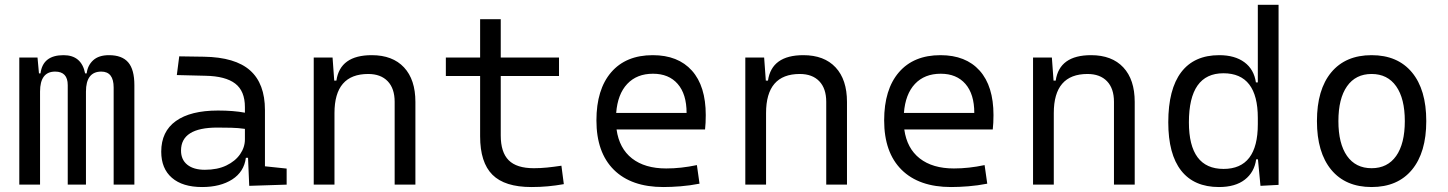

<svg xmlns="http://www.w3.org/2000/svg" viewBox="-20 -752 5899 782"><path d="M442.9 0V-395.5Q442.9 -460.4 392.6 -460.4Q330.1 -460.4 330.1 -378.9V0H255.9V-405.3Q255.9 -460.4 204.6 -460.4Q143.1 -460.4 143.1 -378.9V0H58.6V-517.6H132.8L138.7 -453.1H145Q154.3 -527.3 238.8 -527.3Q312 -527.3 326.7 -453.1H333Q336.9 -485.8 359.6 -506.6Q382.3 -527.3 423.8 -527.3Q477.1 -527.3 502.2 -498Q527.3 -468.8 527.3 -405.3V0Z M995.1 4.9 990.2 -109.4H981.4Q974.1 -52.2 925.8 -21.2Q877.4 9.8 803.2 9.8Q723.6 9.8 680.2 -27.8Q636.7 -65.4 636.7 -134.3Q636.7 -216.3 696.3 -259Q755.9 -301.8 867.7 -301.8Q931.6 -301.8 977.5 -293V-315.9Q977.5 -381.3 938 -411.6Q898.4 -441.9 816.9 -443.4L700.2 -446.3L710 -522.5L810.5 -521Q938 -519 998.5 -465.3Q1059.1 -411.6 1059.1 -303.7V-74.7L1147.5 -65.4V0ZM977.5 -227.1Q950.7 -231 922.1 -231.7Q893.6 -232.4 865.2 -232.4Q717.3 -232.4 717.3 -138.7Q717.3 -101.6 742.9 -81.1Q768.6 -60.5 814.5 -60.5Q865.7 -60.5 902.1 -78.1Q938.5 -95.7 958 -124Q977.5 -152.3 977.5 -184.1Z M1587.4 0V-337.4Q1587.4 -391.6 1559.1 -421.1Q1530.8 -450.7 1479.5 -450.7Q1342.3 -450.7 1342.3 -291.5V0H1257.8V-517.6H1334.5L1341.3 -423.8H1350.1Q1365.2 -527.3 1494.1 -527.3Q1579.1 -527.3 1625.5 -477.5Q1671.9 -427.7 1671.9 -336.9V0Z M2144.5 9.8Q2035.6 9.8 1985.6 -40.3Q1935.5 -90.3 1935.5 -196.8V-442.4H1795.9V-517.6H1935.5V-673.8H2019.5V-517.6H2256.8V-442.4H2019.5V-200.2Q2019.5 -131.8 2051.8 -99.4Q2084 -66.9 2154.3 -66.9Q2180.7 -66.9 2207.8 -69.6Q2234.9 -72.3 2266.6 -77.1L2276.4 -2Q2243.2 3.9 2211.7 6.8Q2180.2 9.8 2144.5 9.8Z M2681.6 9.8Q2551.3 9.8 2480.2 -60.5Q2409.2 -130.9 2409.2 -261.7Q2409.2 -387.7 2469.2 -457.5Q2529.3 -527.3 2638.7 -527.3Q2741.7 -527.3 2798.1 -464.4Q2854.5 -401.4 2854.5 -283.2Q2854.5 -250.5 2851.6 -224.6H2491.2Q2502 -147.5 2554.2 -106.7Q2606.4 -65.9 2693.4 -65.9Q2753.9 -65.9 2818.4 -79.6L2829.1 -3.9Q2789.1 3.9 2751.5 6.8Q2713.9 9.8 2681.6 9.8ZM2489.7 -292H2776.4Q2776.4 -368.7 2740.2 -410.2Q2704.1 -451.7 2639.6 -451.7Q2573.7 -451.7 2534.7 -410.2Q2495.6 -368.7 2489.7 -292Z M3345.2 0V-337.4Q3345.2 -391.6 3316.9 -421.1Q3288.6 -450.7 3237.3 -450.7Q3100.1 -450.7 3100.1 -291.5V0H3015.6V-517.6H3092.3L3099.1 -423.8H3107.9Q3123 -527.3 3252 -527.3Q3336.9 -527.3 3383.3 -477.5Q3429.7 -427.7 3429.7 -336.9V0Z M3853.5 9.8Q3723.1 9.8 3652.1 -60.5Q3581.1 -130.9 3581.1 -261.7Q3581.1 -387.7 3641.1 -457.5Q3701.2 -527.3 3810.5 -527.3Q3913.6 -527.3 3970 -464.4Q4026.4 -401.4 4026.4 -283.2Q4026.4 -250.5 4023.4 -224.6H3663.1Q3673.8 -147.5 3726.1 -106.7Q3778.3 -65.9 3865.2 -65.9Q3925.8 -65.9 3990.2 -79.6L4001 -3.9Q3960.9 3.9 3923.3 6.8Q3885.7 9.8 3853.5 9.8ZM3661.6 -292H3948.2Q3948.2 -368.7 3912.1 -410.2Q3876 -451.7 3811.5 -451.7Q3745.6 -451.7 3706.5 -410.2Q3667.5 -368.7 3661.6 -292Z M4517.1 0V-337.4Q4517.1 -391.6 4488.8 -421.1Q4460.4 -450.7 4409.2 -450.7Q4272 -450.7 4272 -291.5V0H4187.5V-517.6H4264.2L4271 -423.8H4279.8Q4294.9 -527.3 4423.8 -527.3Q4508.8 -527.3 4555.2 -477.5Q4601.6 -427.7 4601.6 -336.9V0Z M4944.8 9.8Q4843.3 9.8 4790.8 -57.1Q4738.3 -124 4738.3 -253.9Q4738.3 -388.7 4791 -458Q4843.8 -527.3 4945.8 -527.3Q5009.3 -527.3 5048.3 -498.5Q5087.4 -469.7 5095.2 -416.5H5103V-732.4H5187.5V1L5113.8 4.9L5103.5 -103H5096.2Q5088.9 -50.3 5050 -20.3Q5011.2 9.8 4944.8 9.8ZM5103 -246.1V-271.5Q5103 -453.6 4962.9 -453.6Q4822.3 -453.6 4822.3 -253.9Q4822.3 -64 4963.4 -64Q5103 -64 5103 -246.1Z M5566.4 9.8Q5460.4 9.8 5402.1 -60.5Q5343.8 -130.9 5343.8 -258.8Q5343.8 -387.2 5402.1 -457.3Q5460.4 -527.3 5566.4 -527.3Q5672.4 -527.3 5730.7 -457.3Q5789.1 -387.2 5789.1 -258.8Q5789.1 -130.9 5730.7 -60.5Q5672.4 9.8 5566.4 9.8ZM5566.4 -66.9Q5631.3 -66.9 5666.5 -116.9Q5701.7 -167 5701.7 -258.8Q5701.7 -350.6 5666.5 -400.6Q5631.3 -450.7 5566.4 -450.7Q5501.5 -450.7 5466.3 -400.6Q5431.2 -350.6 5431.2 -258.8Q5431.2 -167 5466.3 -116.9Q5501.5 -66.9 5566.4 -66.9Z"/></svg>

Font: Cascadia Mono SemiLight
Style: Regular
Weight: 350
Monospace: yes
Designer: Aaron Bell
Foundry: Saja Typeworks
Version: Version 2404.023; ttfautohint (v1.8.4)